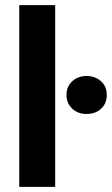

<svg xmlns="http://www.w3.org/2000/svg" viewBox="-20 -728 436 748"><path d="M55 0V-708H195V0ZM317 -284Q283 -284 261 -305Q239 -326 239 -358Q239 -391 261.5 -411.5Q284 -432 317 -432Q350 -432 373 -412Q396 -392 396 -358Q396 -325 374 -304.5Q352 -284 317 -284Z"/></svg>

Font: Onest
Style: Bold
Weight: 700
Designer: Dmitri Voloshin, Andrey Kudryavtsev
Foundry: Dmitri Voloshin, Andrey Kudryavtsev
Version: Version 1.000;gftools[0.9.33]